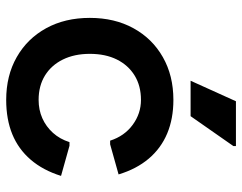

<svg xmlns="http://www.w3.org/2000/svg" viewBox="-100 -660 775 614"><g transform="rotate(90 287.0 -352.5)"><path d="M299 14.7Q221.3 14.7 162.2 -19Q103 -52.7 69.8 -113Q36.7 -173.3 36.7 -252.7Q36.7 -332 69.8 -392.3Q103 -452.7 162.2 -486.3Q221.3 -520 299 -520Q359 -520 406.3 -500.2Q453.7 -480.3 486.8 -441.2Q520 -402 537.3 -344.7L441 -317.7H429.3Q414.7 -363.3 378.7 -389.8Q342.7 -416.3 299 -416.3Q254 -416.3 221 -396Q188 -375.7 169.8 -339.2Q151.7 -302.7 151.7 -252.7Q151.7 -203.7 169.8 -166.7Q188 -129.7 221 -109.3Q254 -89 299 -89Q330.7 -89 357.5 -100.8Q384.3 -112.7 404.3 -134.8Q424.3 -157 434 -187.7H445.7L542 -160.7Q524 -103 490.2 -63.7Q456.3 -24.3 408.7 -4.8Q361 14.7 299 14.7ZM237.7 -575 303.3 -720H446.7V-712L351 -575Z"/></g></svg>

Font: Fustat
Style: Regular
Weight: 400
Designer: Mohamed Gaber, Khaled Hosny, Laura Garcia Mut
Foundry: Kief Type Foundry, Alif Type Foundry, Hard Type Foundry
Version: Version 1.007